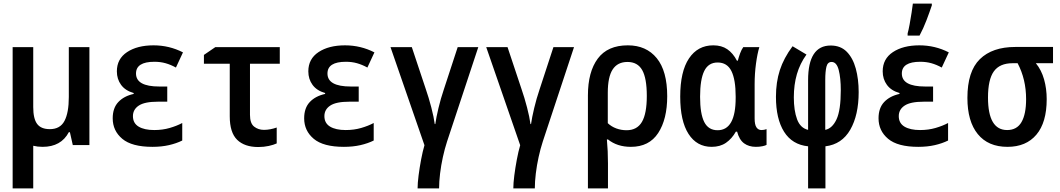

<svg xmlns="http://www.w3.org/2000/svg" viewBox="-20 -803 5870 1063"><path d="M216 10Q188 10 164 4V240H50V-542H164V-210Q164 -146 185.5 -117Q207 -88 256 -88Q313 -88 337 -133.5Q361 -179 361 -266V-542H475V0H383L367 -71H361Q318 10 216 10Z M824 10Q710 10 657 -34.5Q604 -79 604 -148Q604 -205 635 -238Q666 -271 720 -283V-288Q674 -301 650.5 -333Q627 -365 627 -408Q627 -477 683.5 -514.5Q740 -552 830 -552Q917 -552 993 -513L954 -429Q925 -445 896.5 -453Q868 -461 835 -461Q733 -461 733 -396Q733 -324 862 -324H906V-240H854Q781 -240 748.5 -218.5Q716 -197 716 -160Q716 -121 747.5 -102Q779 -83 834 -83Q880 -83 919.5 -94.5Q959 -106 989 -122V-25Q957 -9 915.5 0.5Q874 10 824 10Z M1410 11Q1334 11 1293 -29Q1252 -69 1252 -159V-450H1109V-499L1172 -542H1529V-450H1364V-167Q1364 -120 1387 -102Q1410 -84 1441 -84Q1459 -84 1477 -87.5Q1495 -91 1512 -97V-9Q1495 -1 1468 5Q1441 11 1410 11Z M1884 10Q1770 10 1717 -34.5Q1664 -79 1664 -148Q1664 -205 1695 -238Q1726 -271 1780 -283V-288Q1734 -301 1710.5 -333Q1687 -365 1687 -408Q1687 -477 1743.5 -514.5Q1800 -552 1890 -552Q1977 -552 2053 -513L2014 -429Q1985 -445 1956.5 -453Q1928 -461 1895 -461Q1793 -461 1793 -396Q1793 -324 1922 -324H1966V-240H1914Q1841 -240 1808.5 -218.5Q1776 -197 1776 -160Q1776 -121 1807.5 -102Q1839 -83 1894 -83Q1940 -83 1979.5 -94.5Q2019 -106 2049 -122V-25Q2017 -9 1975.5 0.5Q1934 10 1884 10Z M2292 240Q2292 211 2297.5 168Q2303 125 2311.5 80Q2320 35 2330 1L2142 -542H2260L2337 -311Q2354 -262 2368 -208Q2382 -154 2387 -116H2390Q2395 -152 2407.5 -204.5Q2420 -257 2437 -307L2514 -542H2628L2455 -19Q2442 21 2432 66.5Q2422 112 2416.5 157.5Q2411 203 2411 240Z M2822 240Q2822 211 2827.5 168Q2833 125 2841.5 80Q2850 35 2860 1L2672 -542H2790L2867 -311Q2884 -262 2898 -208Q2912 -154 2917 -116H2920Q2925 -152 2937.5 -204.5Q2950 -257 2967 -307L3044 -542H3158L2985 -19Q2972 21 2962 66.5Q2952 112 2946.5 157.5Q2941 203 2941 240Z M3235 -275Q3235 -405 3289.5 -478.5Q3344 -552 3456 -552Q3558 -552 3616 -481Q3674 -410 3674 -270Q3674 -143 3624 -66.5Q3574 10 3473 10Q3397 10 3346 -31H3340Q3343 1 3344.5 34.5Q3346 68 3346 101V240H3235ZM3449 -82Q3507 -82 3534 -128Q3561 -174 3561 -272Q3561 -370 3535.5 -415Q3510 -460 3454 -460Q3399 -460 3372 -418.5Q3345 -377 3345 -290V-121Q3365 -102 3392 -92Q3419 -82 3449 -82Z M3920 10Q3838 10 3792 -61.5Q3746 -133 3746 -268Q3746 -407 3794.5 -479.5Q3843 -552 3929 -552Q3975 -552 4006.5 -530.5Q4038 -509 4060 -467H4065Q4070 -487 4077.5 -507.5Q4085 -528 4095 -542H4184Q4173 -506 4165.5 -450.5Q4158 -395 4158 -337V-147Q4158 -113 4168 -98Q4178 -83 4196 -83Q4210 -83 4224 -88V-1Q4218 3 4201.5 6.5Q4185 10 4165 10Q4126 10 4099.5 -9.5Q4073 -29 4061 -74H4054Q4032 -35 3999.5 -12.5Q3967 10 3920 10ZM3953 -82Q4053 -82 4053 -261V-269Q4053 -362 4029.5 -409.5Q4006 -457 3953 -457Q3902 -457 3879 -410Q3856 -363 3856 -267Q3856 -173 3879 -127.5Q3902 -82 3953 -82Z M4454 7Q4366 -2 4321 -73.5Q4276 -145 4276 -267Q4276 -348 4297.5 -414.5Q4319 -481 4368 -547L4445 -501Q4409 -451 4392 -392.5Q4375 -334 4375 -264Q4375 -191 4393 -142.5Q4411 -94 4454 -84V-359Q4454 -551 4579 -551Q4634 -551 4668 -516.5Q4702 -482 4718 -423.5Q4734 -365 4734 -293Q4734 -166 4687.5 -85Q4641 -4 4550 7V240H4454ZM4549 -84Q4588 -92 4611.5 -142.5Q4635 -193 4635 -304Q4635 -371 4623.5 -415.5Q4612 -460 4584 -460Q4562 -460 4555.5 -433.5Q4549 -407 4549 -361Z M5064 10Q4950 10 4897 -34.5Q4844 -79 4844 -148Q4844 -205 4875 -238Q4906 -271 4960 -283V-288Q4914 -301 4890.5 -333Q4867 -365 4867 -408Q4867 -477 4923.5 -514.5Q4980 -552 5070 -552Q5157 -552 5233 -513L5194 -429Q5165 -445 5136.5 -453Q5108 -461 5075 -461Q4973 -461 4973 -396Q4973 -324 5102 -324H5146V-240H5094Q5021 -240 4988.5 -218.5Q4956 -197 4956 -160Q4956 -121 4987.5 -102Q5019 -83 5074 -83Q5120 -83 5159.5 -94.5Q5199 -106 5229 -122V-25Q5197 -9 5155.5 0.5Q5114 10 5064 10ZM5005 -618Q5010 -635 5016 -667.5Q5022 -700 5027 -733Q5032 -766 5034 -783H5139V-773Q5127 -737 5109.5 -691Q5092 -645 5071 -606H5005Z M5558 10Q5451 10 5393.5 -60.5Q5336 -131 5336 -261Q5336 -408 5405 -475.5Q5474 -543 5601 -543H5810V-453H5715Q5746 -415 5760.5 -363.5Q5775 -312 5775 -254Q5775 -125 5718 -57.5Q5661 10 5558 10ZM5556 -83Q5610 -83 5635.5 -127Q5661 -171 5661 -254Q5661 -364 5614 -453H5586Q5515 -453 5482.5 -408Q5450 -363 5450 -263Q5450 -83 5556 -83Z"/></svg>

Font: Noto Sans Mono Condensed SemiBold
Style: Regular
Weight: 600
Width: 3
Designer: Monotype Design Team
Foundry: Monotype Imaging Inc.
Version: Version 2.014